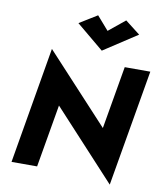

<svg xmlns="http://www.w3.org/2000/svg" viewBox="-106 -1072 1005 1190"><g transform="rotate(10 396.5 -477.5)"><path d="M488 -903 414 -988 302 -919 474 -776 685 -914 591 -987ZM632 -700 564 -305 168 -733 43 0H204L272 -395L667 33L793 -700Z"/></g></svg>

Font: Jost
Style: Bold Italic
Weight: 700
Italic angle: -5°
Version: Version 3.710